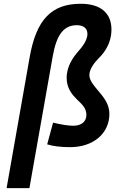

<svg xmlns="http://www.w3.org/2000/svg" viewBox="-20 -762 626 1007"><path d="M348.1 9.8C469.2 9.8 553.7 -62 553.7 -164.6C553.7 -219.7 521 -254.9 489.3 -293C469.7 -316.4 448.7 -341.8 448.7 -368.2C448.7 -403.8 481.9 -439.9 493.7 -452.1C511.7 -470.7 564.5 -521 564.5 -607.4C564.5 -693.8 507.3 -742.2 403.3 -742.2C249.5 -742.2 169.9 -658.7 135.3 -460.4L14.6 224.6H134.3L256.3 -465.3C276.4 -581.1 314.9 -630.4 384.8 -629.9C419.4 -629.4 438.5 -611.8 438.5 -584.5C438.5 -543 397.9 -502 388.7 -490.7C364.7 -462.4 329.6 -415.5 329.6 -353.5C329.6 -297.4 359.9 -263.7 384.8 -239.3C408.7 -216.3 433.1 -195.3 433.1 -159.7C433.1 -124 407.2 -102.5 364.3 -102.5C337.4 -102.5 302.7 -108.4 258.3 -118.7L227.5 -4.9C257.8 4.4 295.9 9.8 348.1 9.8Z"/></svg>

Font: Cascadia Mono SemiBold
Style: Italic
Weight: 600
Italic angle: -10°
Monospace: yes
Designer: Aaron Bell
Foundry: Saja Typeworks
Version: Version 2404.023